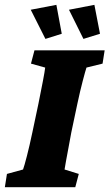

<svg xmlns="http://www.w3.org/2000/svg" viewBox="-32 -784 458 804"><path d="M-11.7 0 -2.9 -55.7 64.5 -74.2Q69.3 -86.9 80.6 -130.4Q91.8 -173.8 103.5 -229.5L128.9 -349.6Q140.6 -407.2 147.9 -445.8Q155.3 -484.4 157.2 -501L97.7 -517.6L112.3 -573.2H406.2L397.5 -517.6L330.1 -501Q325.2 -486.3 314.5 -445.3Q303.7 -404.3 292 -349.6L266.6 -229.5Q260.7 -197.3 254.9 -166Q249 -134.8 244.6 -110.8Q240.2 -86.9 238.3 -74.2L297.9 -55.7L283.2 0ZM317.4 -621.1 256.8 -743.2 363.3 -763.7 386.7 -642.6ZM158.2 -621.1 96.7 -743.2 204.1 -763.7 226.6 -642.6Z"/></svg>

Font: Crimson Pro Black
Style: Italic
Weight: 900
Italic angle: -12°
Designer: Jacques Le Bailly
Foundry: Baron von Fonthausen
Version: Version 1.003